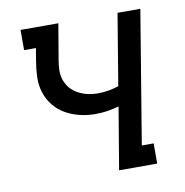

<svg xmlns="http://www.w3.org/2000/svg" viewBox="-65 -593 631 655"><g transform="rotate(-10 250.0 -265.0)"><path d="M296 0 332 -215Q312 -209 291.5 -206Q271 -203 250 -203Q222 -203 195.5 -209.5Q169 -216 146.5 -229Q124 -242 107.5 -262.5Q91 -283 83 -308.5Q75 -334 76 -362Q77 -390 82 -418L89 -460H48V-530H179L158 -406Q155 -389 154.5 -371Q154 -353 160 -336.5Q166 -320 177 -307.5Q188 -295 203 -287Q218 -279 235 -275Q252 -271 270 -271Q288 -271 306.5 -274Q325 -277 343 -283L384 -530H463L387 -70H428V0Z"/></g></svg>

Font: Iosevka Slab
Style: Italic
Weight: 400
Italic angle: -9°
Monospace: yes
Designer: Belleve Invis
Foundry: Belleve Invis
Version: Version 11.1.0; ttfautohint (v1.8.3)